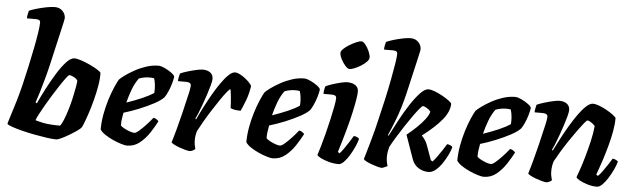

<svg xmlns="http://www.w3.org/2000/svg" viewBox="-49 -983 3837 1166"><g transform="rotate(5 1869.0 -400.0)"><path d="M321 0Q298 0 263 -5Q228 -10 188.5 -17.5Q149 -25 113 -34Q77 -43 51 -52Q25 -61 18 -68Q21 -82 33 -119Q45 -156 60 -206Q75 -256 88 -309Q102 -366 115 -426.5Q128 -487 139 -542Q150 -597 156 -638.5Q162 -680 162 -697Q162 -709 154.5 -713Q147 -717 134 -717H80Q80 -730 83 -743Q86 -756 88 -764Q103 -771 132 -779.5Q161 -788 192 -794Q223 -800 244 -800Q272 -800 290.5 -781.5Q309 -763 309 -737Q309 -733 305 -715.5Q301 -698 295 -671L248 -466Q237 -417 224 -369Q211 -321 198.5 -280Q186 -239 177 -213L185 -208Q205 -252 231.5 -302.5Q258 -353 286 -398Q314 -443 340.5 -471.5Q367 -500 389 -500Q405 -500 432 -491Q459 -482 486.5 -469Q514 -456 533.5 -443.5Q553 -431 554 -425Q555 -390 547.5 -346.5Q540 -303 528.5 -259Q517 -215 504.5 -177Q492 -139 482.5 -115Q473 -91 470 -87Q465 -79 445 -65Q425 -51 400 -36Q375 -21 353 -10.5Q331 0 321 0ZM337 -85Q347 -96 358.5 -124.5Q370 -153 381 -189.5Q392 -226 400 -262.5Q408 -299 413 -327.5Q418 -356 418 -367Q410 -379 393.5 -387.5Q377 -396 367 -396Q363 -396 349 -378Q335 -360 315.5 -330.5Q296 -301 274.5 -266.5Q253 -232 234 -199Q215 -166 202 -141Q189 -116 186 -105Q234 -91 269.5 -88Q305 -85 337 -85Z M752 0Q741 0 717.5 -7Q694 -14 667 -26Q640 -38 617.5 -53Q595 -68 585 -84Q585 -128 593.5 -175.5Q602 -223 615.5 -266.5Q629 -310 643.5 -343.5Q658 -377 668 -394Q678 -405 702 -422.5Q726 -440 758.5 -458Q791 -476 828 -488Q865 -500 902 -500Q917 -500 940.5 -489Q964 -478 982.5 -464Q1001 -450 1002 -441Q999 -420 991.5 -395Q984 -370 974 -348Q964 -326 955 -313Q937 -293 897 -271.5Q857 -250 808 -230Q759 -210 714 -197Q708 -164 706.5 -150Q705 -136 705 -120Q710 -112 726.5 -103Q743 -94 761 -87.5Q779 -81 790 -81Q800 -81 819 -97.5Q838 -114 859.5 -137Q881 -160 898 -182Q907 -182 917.5 -175Q928 -168 930 -163Q913 -130 888 -92Q863 -54 829.5 -27Q796 0 752 0ZM726 -260Q776 -277 819 -295.5Q862 -314 890 -333Q891 -344 891 -354Q891 -371 888.5 -389.5Q886 -408 881 -422Q874 -423 868 -423.5Q862 -424 855 -424Q820 -424 789 -412Q766 -381 751 -340.5Q736 -300 726 -260Z M1137 0Q1126 0 1107.5 -5Q1089 -10 1070 -17Q1051 -24 1037 -31.5Q1023 -39 1021 -44Q1031 -75 1044 -123Q1057 -171 1070 -224Q1083 -277 1093 -322Q1100 -349 1103.5 -369Q1107 -389 1107 -397Q1107 -417 1076 -417H1027Q1027 -429 1030 -442.5Q1033 -456 1035 -464Q1049 -471 1076.5 -479.5Q1104 -488 1131 -494Q1158 -500 1171 -500Q1199 -500 1217 -487Q1235 -474 1235 -448Q1235 -436 1228 -410Q1221 -384 1210.5 -352Q1200 -320 1188.5 -288.5Q1177 -257 1167 -232.5Q1157 -208 1152 -199L1157 -195Q1173 -230 1194 -271Q1215 -312 1238 -352Q1261 -392 1284.5 -425.5Q1308 -459 1329.5 -479.5Q1351 -500 1369 -500Q1382 -500 1399 -491Q1416 -482 1432 -469.5Q1448 -457 1459 -444.5Q1470 -432 1472 -426Q1465 -378 1450 -338.5Q1435 -299 1422 -271Q1396 -271 1381 -274.5Q1366 -278 1360 -282Q1359 -316 1355.5 -350Q1352 -384 1349 -396Q1344 -396 1328 -376.5Q1312 -357 1291 -326Q1270 -295 1246.5 -258.5Q1223 -222 1202.5 -186.5Q1182 -151 1168 -124Q1160 -96 1160 -69Q1160 -44 1168 -15Q1154 -3 1137 0Z M1640 0Q1629 0 1605.5 -7Q1582 -14 1555 -26Q1528 -38 1505.5 -53Q1483 -68 1473 -84Q1473 -128 1481.5 -175.5Q1490 -223 1503.5 -266.5Q1517 -310 1531.5 -343.5Q1546 -377 1556 -394Q1566 -405 1590 -422.5Q1614 -440 1646.5 -458Q1679 -476 1716 -488Q1753 -500 1790 -500Q1805 -500 1828.5 -489Q1852 -478 1870.5 -464Q1889 -450 1890 -441Q1887 -420 1879.5 -395Q1872 -370 1862 -348Q1852 -326 1843 -313Q1825 -293 1785 -271.5Q1745 -250 1696 -230Q1647 -210 1602 -197Q1596 -164 1594.5 -150Q1593 -136 1593 -120Q1598 -112 1614.5 -103Q1631 -94 1649 -87.5Q1667 -81 1678 -81Q1688 -81 1707 -97.5Q1726 -114 1747.5 -137Q1769 -160 1786 -182Q1795 -182 1805.5 -175Q1816 -168 1818 -163Q1801 -130 1776 -92Q1751 -54 1717.5 -27Q1684 0 1640 0ZM1614 -260Q1664 -277 1707 -295.5Q1750 -314 1778 -333Q1779 -344 1779 -354Q1779 -371 1776.5 -389.5Q1774 -408 1769 -422Q1762 -423 1756 -423.5Q1750 -424 1743 -424Q1708 -424 1677 -412Q1654 -381 1639 -340.5Q1624 -300 1614 -260Z M2042 0Q2013 0 1983.5 -8Q1954 -16 1933.5 -26.5Q1913 -37 1910 -44Q1916 -62 1926.5 -98Q1937 -134 1948.5 -179Q1960 -224 1970 -268Q1980 -312 1986.5 -347Q1993 -382 1993 -397Q1993 -409 1985 -413Q1977 -417 1963 -417H1914Q1914 -430 1916.5 -443.5Q1919 -457 1922 -464Q1936 -471 1962 -479.5Q1988 -488 2013.5 -494Q2039 -500 2052 -500Q2083 -500 2102 -487Q2121 -474 2121 -448Q2121 -417 2101 -324.5Q2081 -232 2032 -73L2043 -66Q2053 -76 2067 -96Q2081 -116 2095.5 -138.5Q2110 -161 2120 -178Q2130 -178 2140.5 -173Q2151 -168 2153 -163Q2148 -142 2135.5 -114.5Q2123 -87 2107 -60.5Q2091 -34 2074 -17Q2057 0 2042 0ZM2058 -581Q2047 -581 2032 -598Q2017 -615 2006 -637Q1995 -659 1995 -674Q1995 -685 2009.5 -699Q2024 -713 2045 -725.5Q2066 -738 2085.5 -746.5Q2105 -755 2116 -755Q2128 -755 2141.5 -737.5Q2155 -720 2164.5 -698Q2174 -676 2174 -661Q2174 -649 2160.5 -635Q2147 -621 2127 -608.5Q2107 -596 2088 -588.5Q2069 -581 2058 -581Z M2308 0Q2297 0 2279 -5Q2261 -10 2241.5 -17Q2222 -24 2208.5 -31.5Q2195 -39 2193 -44Q2198 -61 2206.5 -90Q2215 -119 2225 -154Q2235 -189 2244 -224Q2253 -259 2259 -286Q2275 -351 2289.5 -416.5Q2304 -482 2315 -539.5Q2326 -597 2332.5 -638.5Q2339 -680 2339 -697Q2339 -709 2331.5 -713Q2324 -717 2311 -717H2257Q2257 -731 2260 -744Q2263 -757 2265 -764Q2279 -771 2306.5 -779.5Q2334 -788 2363.5 -794Q2393 -800 2413 -800Q2441 -800 2459.5 -781.5Q2478 -763 2478 -737Q2478 -734 2475.5 -722Q2473 -710 2464 -671L2417 -467Q2395 -374 2367.5 -303Q2340 -232 2326 -202L2330 -198Q2352 -241 2379.5 -293Q2407 -345 2437.5 -392Q2468 -439 2496.5 -469.5Q2525 -500 2547 -500Q2563 -500 2586.5 -491Q2610 -482 2633.5 -469Q2657 -456 2673.5 -443.5Q2690 -431 2692 -425Q2692 -378 2651 -327.5Q2610 -277 2531 -217Q2541 -207 2552 -191Q2563 -175 2573 -144L2599 -72L2610 -66Q2620 -76 2634.5 -96Q2649 -116 2664 -138.5Q2679 -161 2689 -178Q2698 -178 2709 -173Q2720 -168 2722 -163Q2717 -142 2703.5 -114.5Q2690 -87 2672 -60.5Q2654 -34 2633 -17Q2612 0 2590 0Q2557 0 2529 -17.5Q2501 -35 2489 -69L2438 -214Q2467 -237 2496 -264.5Q2525 -292 2545.5 -319Q2566 -346 2570 -366Q2560 -379 2544.5 -387.5Q2529 -396 2523 -396Q2518 -396 2502.5 -377.5Q2487 -359 2465.5 -329Q2444 -299 2420.5 -263Q2397 -227 2375.5 -192Q2354 -157 2340 -130Q2336 -114 2333.5 -100Q2331 -86 2331 -68Q2331 -54 2333.5 -40Q2336 -26 2340 -15Q2338 -12 2327 -7.5Q2316 -3 2308 0Z M2926 0Q2915 0 2891.5 -7Q2868 -14 2841 -26Q2814 -38 2791.5 -53Q2769 -68 2759 -84Q2759 -128 2767.5 -175.5Q2776 -223 2789.5 -266.5Q2803 -310 2817.5 -343.5Q2832 -377 2842 -394Q2852 -405 2876 -422.5Q2900 -440 2932.5 -458Q2965 -476 3002 -488Q3039 -500 3076 -500Q3091 -500 3114.5 -489Q3138 -478 3156.5 -464Q3175 -450 3176 -441Q3173 -420 3165.5 -395Q3158 -370 3148 -348Q3138 -326 3129 -313Q3111 -293 3071 -271.5Q3031 -250 2982 -230Q2933 -210 2888 -197Q2882 -164 2880.5 -150Q2879 -136 2879 -120Q2884 -112 2900.5 -103Q2917 -94 2935 -87.5Q2953 -81 2964 -81Q2974 -81 2993 -97.5Q3012 -114 3033.5 -137Q3055 -160 3072 -182Q3081 -182 3091.5 -175Q3102 -168 3104 -163Q3087 -130 3062 -92Q3037 -54 3003.5 -27Q2970 0 2926 0ZM2900 -260Q2950 -277 2993 -295.5Q3036 -314 3064 -333Q3065 -344 3065 -354Q3065 -371 3062.5 -389.5Q3060 -408 3055 -422Q3048 -423 3042 -423.5Q3036 -424 3029 -424Q2994 -424 2963 -412Q2940 -381 2925 -340.5Q2910 -300 2900 -260Z M3311 0Q3300 0 3281.5 -5Q3263 -10 3244 -17Q3225 -24 3211 -31.5Q3197 -39 3195 -44Q3205 -75 3218 -123Q3231 -171 3244 -224Q3257 -277 3267 -322Q3274 -349 3277.5 -369Q3281 -389 3281 -397Q3281 -417 3250 -417H3201Q3201 -429 3204 -442.5Q3207 -456 3209 -464Q3224 -471 3251.5 -479.5Q3279 -488 3305.5 -494Q3332 -500 3345 -500Q3373 -500 3391 -487Q3409 -474 3409 -448Q3409 -436 3402 -410Q3395 -384 3384.5 -352Q3374 -320 3362.5 -288.5Q3351 -257 3341 -232.5Q3331 -208 3326 -199L3331 -195Q3348 -229 3369.5 -270Q3391 -311 3415 -351.5Q3439 -392 3463 -425.5Q3487 -459 3509.5 -479.5Q3532 -500 3550 -500Q3566 -500 3589.5 -491Q3613 -482 3636 -469Q3659 -456 3675.5 -443.5Q3692 -431 3694 -425Q3694 -388 3686 -343.5Q3678 -299 3665.5 -253.5Q3653 -208 3640.5 -169Q3628 -130 3618.5 -104.5Q3609 -79 3607 -73L3618 -66Q3629 -76 3643.5 -96Q3658 -116 3673 -138.5Q3688 -161 3698 -178Q3707 -178 3718 -172.5Q3729 -167 3731 -163Q3726 -142 3713 -114.5Q3700 -87 3683.5 -60.5Q3667 -34 3649.5 -17Q3632 0 3617 0Q3589 0 3560.5 -8.5Q3532 -17 3512 -28Q3492 -39 3489 -47Q3494 -60 3506 -94.5Q3518 -129 3531.5 -176Q3545 -223 3556.5 -273Q3568 -323 3572 -366Q3561 -379 3546.5 -387.5Q3532 -396 3526 -396Q3521 -396 3505.5 -377Q3490 -358 3468 -327.5Q3446 -297 3422 -261.5Q3398 -226 3377 -191Q3356 -156 3342 -130Q3333 -100 3333 -69Q3333 -55 3335.5 -41.5Q3338 -28 3342 -15Q3328 -3 3311 0Z"/></g></svg>

Font: Texturina ExtraBold
Style: Italic
Weight: 800
Italic angle: -11°
Designer: Guillermo Torres Carreño
Foundry: Omnibus-Type
Version: Version 1.002; ttfautohint (v1.8.3)